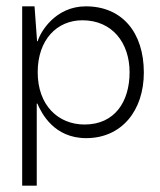

<svg xmlns="http://www.w3.org/2000/svg" viewBox="-20 -426 506 606"><path d="M252 10C364 10 434 -77 434 -197C434 -324 365 -406 251 -406C154 -406 107 -324 99 -296H97L89 -406H50V160H96V-99H98C111 -69 150 10 252 10ZM247 -33C164 -33 99 -93 99 -198C99 -301 160 -362 240 -362C335 -362 389 -290 389 -198C389 -105 342 -33 247 -33Z"/></svg>

Font: OSH Darker Grotesque
Style: Regular
Weight: 400
Designer: Gabriel Lam
Foundry: TypeRant
Version: Version 1.000;Glyphs 3.1.1 (3148)